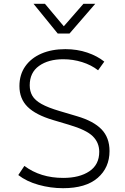

<svg xmlns="http://www.w3.org/2000/svg" viewBox="-20 -973 657 1008"><path d="M311 15Q245 15 182 -2.8Q119 -20.5 76 -54L108 -102Q192.5 -39 312 -39Q397.5 -39 449.2 -73.8Q501 -108.5 501 -176Q501 -224 467.2 -257.5Q433.5 -291 342 -318L258 -343Q167.5 -370 124.8 -412.2Q82 -454.5 82 -521Q82 -581.5 112.8 -625Q143.5 -668.5 197.8 -691.8Q252 -715 323 -715Q385 -715 438 -697Q491 -679 527.5 -649.5L495 -604Q459 -632 411 -647Q363 -662 312 -662Q234 -662 185 -627Q136 -592 136 -525Q136 -494 149.8 -470.2Q163.5 -446.5 197.8 -427.2Q232 -408 293 -390L384 -363Q471 -337.5 513 -294Q555 -250.5 555 -180Q555 -93 492.8 -39Q430.5 15 311 15ZM283 -797 156 -953H216L315 -835L418 -953H480L345 -797Z"/></svg>

Font: Geologica Thin
Style: Regular
Weight: 100
Designer: Sindre Bremnes, Frode Helland
Foundry: Monokrom Skriftforlag AS
Version: Version 1.010; ttfautohint (v1.8.4.7-5d5b);gftools[0.9.28]